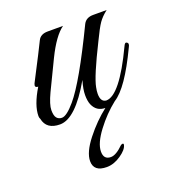

<svg xmlns="http://www.w3.org/2000/svg" viewBox="-107 -427 646 719"><g transform="rotate(-20 216.0 -67.5)"><path d="M22 -58Q22 -101 59 -162Q43 -162 50 -178L68 -213Q102 -278 124 -323Q134 -344 163 -344H224Q188 -318 151.5 -243.5Q115 -169 95 -126.5Q75 -84 75 -62Q75 -40 82.5 -31Q90 -22 103 -22Q122 -22 156 -62Q209 -124 305 -323Q316 -344 344 -344H398Q376 -327 363.5 -309Q351 -291 329 -245Q269 -125 262 -86Q259 -72 259 -60Q259 -28 281 -26Q335 -26 414 -193Q420 -207 426 -204Q432 -201 432 -196Q432 -191 428 -184Q362 -45 310 -13Q267 21 232 67.5Q197 114 196.5 146.5Q196 179 225 179Q246 179 276 149Q283 146 285 147.5Q287 149 286 153Q282 171 254 190Q226 209 198 209Q146 209 146 167Q146 132 184.5 83Q223 34 268 -1Q233 -1 219 -34Q213 -49 213 -72Q213 -95 223 -129Q150 -1 88 -1Q34 -1 25 -46Q22 -51 22 -58Z"/></g></svg>

Font: Great Vibes
Style: Regular
Weight: 400
Designer: Robert E. Leuschke
Foundry: Robert E. Leuschke
Version: Version 1.001